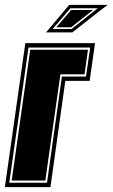

<svg xmlns="http://www.w3.org/2000/svg" viewBox="-46 -768 462 788"><path d="M-26 0 58 -591H344L322 -436H222L161 0ZM-8 -18H147L208 -454H307L324 -573H71ZM2 -27 78 -564H315L301 -463H202L140 -27ZM143 -635 238 -748H396L364 -724L251 -635ZM170 -649H248L355 -734H243ZM185 -656 246 -727H336L246 -656Z"/></svg>

Font: Alumni Sans Collegiate One
Style: Italic
Weight: 400
Italic angle: -8°
Designer: Robert E. Leuschke
Foundry: Robert E. Leuschke
Version: Version 1.100